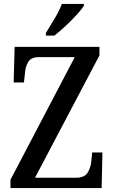

<svg xmlns="http://www.w3.org/2000/svg" viewBox="-20 -951 575 971"><path d="M33 0V-42L358 -662H176Q137 -662 122.5 -637.5Q108 -613 106 -579L101 -534H49L54 -714H483V-671L157 -52H363Q407 -52 423 -77.5Q439 -103 442 -137L446 -180H498L494 0ZM212 -784Q233 -818 256.5 -857.5Q280 -897 293 -931H404V-921Q393 -904 367.5 -876Q342 -848 311.5 -819.5Q281 -791 255 -771H212Z"/></svg>

Font: Noto Serif Lao Condensed Medium
Style: Regular
Weight: 500
Width: 3
Designer: Monotype Design Team
Foundry: Monotype Imaging Inc.
Version: Version 2.003; ttfautohint (v1.8.4.7-5d5b)